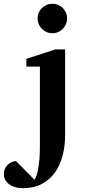

<svg xmlns="http://www.w3.org/2000/svg" viewBox="-110 -760 454 1011"><path d="M232.9 -46.9Q232.9 7.8 219.7 59.1Q206.5 110.4 178.2 149.9Q150.9 187 109.4 209Q67.9 231 9.8 231Q-10.3 231 -28.3 226.1Q-46.4 221.2 -60.1 211.4Q-73.7 201.7 -81.8 187.5Q-89.8 173.3 -89.8 154.8Q-89.8 141.6 -84.7 129.9Q-79.6 118.2 -70.8 109.1Q-62 100.1 -50.3 94.5Q-38.6 88.9 -25.9 87.9L71.8 187Q77.6 177.7 82 164.8Q86.4 151.9 89.4 137.2Q92.3 122.6 94.2 107.2Q96.2 91.8 97.7 77.1Q100.1 43 100.1 4.9V-409.2H28.8V-450.2L182.1 -500H232.9ZM243.2 -663.1Q243.2 -647 237.1 -632.8Q231 -618.7 220.7 -607.9Q210.4 -597.2 196.3 -591.1Q182.1 -585 166 -585Q149.9 -585 135.7 -591.1Q121.6 -597.2 110.8 -607.9Q100.1 -618.7 94 -632.8Q87.9 -647 87.9 -663.1Q87.9 -679.2 94 -693.4Q100.1 -707.5 110.8 -717.8Q121.6 -728 135.7 -734.1Q149.9 -740.2 166 -740.2Q182.1 -740.2 196.3 -734.1Q210.4 -728 220.7 -717.8Q231 -707.5 237.1 -693.4Q243.2 -679.2 243.2 -663.1Z"/></svg>

Font: Charis SIL Viet
Style: Bold
Weight: 700
Foundry: SIL International
Version: Version 5.000